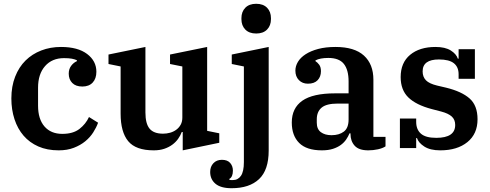

<svg xmlns="http://www.w3.org/2000/svg" viewBox="-20 -782 2587 1014"><path d="M290 12Q229 12 182.5 -8.5Q136 -29 104.5 -65.5Q73 -102 56.5 -152.5Q40 -203 40 -262Q40 -326 60 -377Q80 -428 115 -462.5Q150 -497 198 -515.5Q246 -534 302 -534Q391 -534 440 -497Q489 -460 489 -403Q489 -367 469.5 -346Q450 -325 415 -325Q380 -325 361.5 -344Q343 -363 343 -393Q343 -417 355.5 -434Q368 -451 386 -459V-464Q375 -469 359.5 -472Q344 -475 318 -475Q255 -475 218 -433Q181 -391 181 -319V-224Q181 -153 215 -114Q249 -75 309 -75Q366 -75 399.5 -101Q433 -127 450 -164L498 -134Q489 -109 472.5 -83Q456 -57 430.5 -36Q405 -15 370 -1.5Q335 12 290 12Z M792 12Q697 12 657 -36.5Q617 -85 617 -182V-431L553 -444V-494L748 -534V-188Q748 -129 770 -102.5Q792 -76 841 -76Q860 -76 878 -81Q896 -86 910.5 -96.5Q925 -107 934 -123Q943 -139 943 -161V-431L878 -444V-494L1074 -534V-91L1138 -78V-28L945 12V-85H940Q933 -66 920.5 -48.5Q908 -31 889.5 -17.5Q871 -4 847 4Q823 12 792 12Z M1203 212Q1146 212 1118 188.5Q1090 165 1090 126Q1090 98 1107 80Q1124 62 1152 62Q1181 62 1195.5 78.5Q1210 95 1210 119Q1210 153 1191 163V167Q1196 169 1200.5 169Q1205 169 1210 169Q1237 169 1252.5 146.5Q1268 124 1268 74V-431L1204 -444V-494L1399 -534V13Q1399 116 1348 164Q1297 212 1203 212ZM1333 -605Q1296 -605 1275.5 -626Q1255 -647 1255 -681V-686Q1255 -720 1275.5 -741Q1296 -762 1333 -762Q1370 -762 1390.5 -741Q1411 -720 1411 -686V-681Q1411 -647 1390.5 -626Q1370 -605 1333 -605Z M1680 12Q1599 12 1560 -27Q1521 -66 1521 -135Q1521 -211 1576.5 -250Q1632 -289 1750 -289H1821V-352Q1821 -413 1796 -444.5Q1771 -476 1714 -476Q1670 -476 1646 -463V-459Q1656 -453 1665.5 -440.5Q1675 -428 1675 -406Q1675 -377 1657.5 -358.5Q1640 -340 1606 -340Q1577 -340 1558.5 -359Q1540 -378 1540 -409Q1540 -433 1553.5 -455.5Q1567 -478 1594 -495.5Q1621 -513 1660.5 -523.5Q1700 -534 1752 -534Q1852 -534 1902 -488.5Q1952 -443 1952 -361V-59H2016V-9Q2001 1 1976 6.5Q1951 12 1925 12Q1875 12 1853 -12.5Q1831 -37 1831 -75V-78H1826Q1819 -61 1808 -45Q1797 -29 1780 -16.5Q1763 -4 1738.5 4Q1714 12 1680 12ZM1731 -68Q1771 -68 1796 -87Q1821 -106 1821 -151V-235H1764Q1704 -235 1678.5 -213.5Q1653 -192 1653 -152V-134Q1653 -100 1674.5 -84Q1696 -68 1731 -68Z M2305 12Q2252 12 2221 -8Q2190 -28 2182 -53H2178V0H2092V-156H2178V-138Q2178 -98 2203 -76Q2228 -54 2284 -54Q2384 -54 2384 -122Q2384 -150 2366 -166.5Q2348 -183 2310 -193L2260 -206Q2177 -228 2136.5 -267.5Q2096 -307 2096 -375Q2096 -451 2146 -492.5Q2196 -534 2280 -534Q2331 -534 2360.5 -515.5Q2390 -497 2398 -472H2402V-522H2488V-366H2402V-390Q2402 -428 2377 -448Q2352 -468 2298 -468Q2212 -468 2212 -405Q2212 -376 2229.5 -358Q2247 -340 2289 -330L2336 -319Q2418 -299 2460 -262Q2502 -225 2502 -152Q2502 -75 2448.5 -31.5Q2395 12 2305 12Z"/></svg>

Font: IBM Plex Serif SmBld
Style: Regular
Weight: 600
Designer: Mike Abbink, Paul van der Laan, Pieter van Rosmalen
Foundry: Bold Monday
Version: Version 3.001